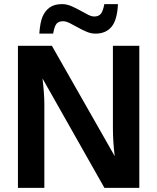

<svg xmlns="http://www.w3.org/2000/svg" viewBox="-20 -910 762 930"><path d="M485.8 0 186 -529.8Q194.8 -452.6 194.8 -405.8V0H66.9V-688H231.4L535.6 -153.8Q526.9 -227.5 526.9 -288.1V-688H654.8V0ZM442.4 -747.1Q420.9 -747.1 399.2 -756.3Q377.4 -765.6 356.9 -777.1Q336.4 -788.6 318.1 -797.9Q299.8 -807.1 285.2 -807.1Q265.1 -807.1 254.6 -795.9Q244.1 -784.7 237.3 -747.1H170.4Q174.3 -802.2 186.3 -829.8Q198.2 -857.4 220.7 -873.8Q243.2 -890.1 280.3 -890.1Q302.2 -890.1 324.2 -880.9Q346.2 -871.6 366.7 -860.1Q387.2 -848.6 405 -839.4Q422.9 -830.1 437 -830.1Q456.5 -830.1 467.5 -842Q478.5 -854 485.4 -890.1H551.3Q547.9 -813.5 520.3 -780.3Q492.7 -747.1 442.4 -747.1Z"/></svg>

Font: Liberation Sans
Style: Bold
Weight: 700
Designer: Steve Matteson
Foundry: Ascender Corporation
Version: Version 2.1.5